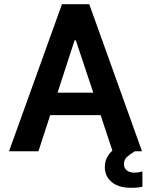

<svg xmlns="http://www.w3.org/2000/svg" viewBox="-20 -720 715 914"><path d="M658 96V169Q654 170 641.5 172Q629 174 604 174Q544 174 511.5 146.5Q479 119 479 76Q479 29 515 -3L459 -172H219L163 0H23L275 -700H405L656 0H622Q596 16 583 28.5Q570 41 570 62Q570 79 583 90.5Q596 102 622 102Q637 102 658 96ZM424 -279 341 -528H335L254 -279Z"/></svg>

Font: Be Vietnam
Style: Bold
Weight: 700
Designer: Gabriel Lam
Foundry: TypeRant
Version: Version 4.000